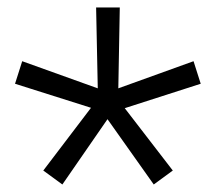

<svg xmlns="http://www.w3.org/2000/svg" viewBox="-20 -720 574 511"><path d="M235.8 -700.2H298.8L294.9 -484.9L495.1 -557.1L514.2 -497.1L312 -432.1L439.9 -266.1L389.2 -229L266.1 -402.8L146 -229L95.2 -266.1L222.2 -433.1L20 -497.1L39.1 -557.1L240.2 -484.9Z"/></svg>

Font: Overused Grotesk
Style: Regular
Weight: 400
Version: Version 0.002